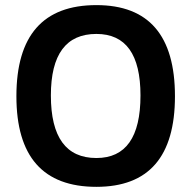

<svg xmlns="http://www.w3.org/2000/svg" viewBox="-20 -723 746 748"><path d="M355.5 -107.4Q527.3 -107.4 527.3 -351.1Q527.3 -590.8 355.5 -590.8Q178.2 -590.8 178.2 -351.1Q178.2 -107.4 355.5 -107.4ZM43.9 -348.1Q43.9 -703.1 355.5 -703.1Q661.6 -703.1 661.6 -348.1Q661.6 4.9 355.5 4.9Q43.9 4.9 43.9 -348.1Z"/></svg>

Font: SansationBold
Style: Bold
Weight: 700
Designer: Bernd Montag
Version: Version 1.301